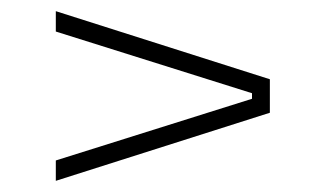

<svg xmlns="http://www.w3.org/2000/svg" viewBox="-20 -484 560 344"><path d="M431.5 -317 80 -427.5V-464L463.5 -342V-282L80 -160V-196.5L431.5 -307Z"/></svg>

Font: Anek Telugu Medium ExtraLight
Style: Regular
Weight: 250
Version: Version 1.003